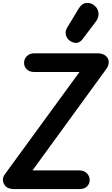

<svg xmlns="http://www.w3.org/2000/svg" viewBox="-52 -1300 768 1320"><path d="M50 0Q2 0 -15 -21.2Q-32 -42.5 -32 -62.5Q-32 -83.5 -20 -100L494.5 -805H184.5Q150.5 -805 132 -823.5Q113.5 -842 113.5 -867Q113.5 -895 132.8 -914.2Q152 -933.5 184.5 -933.5H619Q654 -933.5 674.8 -916Q695.5 -898.5 695.5 -872.5Q695.5 -861.5 691.5 -849.5Q687.5 -837.5 677.5 -824L171.5 -128.5H493.5Q525 -128.5 544.8 -109Q564.5 -89.5 564.5 -61.5Q564.5 -36.5 546.2 -18.2Q528 0 493.5 0ZM433 -1016.5Q410 -1030.5 401.8 -1056.8Q393.5 -1083 410 -1110.5L487 -1238Q511 -1278 543.8 -1279.8Q576.5 -1281.5 599.5 -1260Q623 -1239 625.2 -1209Q627.5 -1179 609 -1154.5L516.5 -1032Q498 -1007.5 476.2 -1005.5Q454.5 -1003.5 433 -1016.5Z"/></svg>

Font: Edu VIC WA NT Hand Pre
Style: Regular
Weight: 400
Designer: Tina and Corey Anderson, Eben Sorkin, Mirko Velimirovic
Foundry: Google for Education
Version: Version 1.000